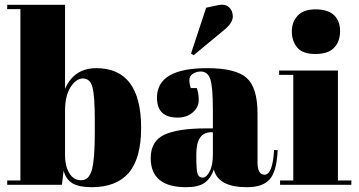

<svg xmlns="http://www.w3.org/2000/svg" viewBox="-20 -770 1494 800"><path d="M251 -308V-122Q251 -79 268.5 -49Q286 -19 318.5 -19Q351 -19 363 -63Q375 -107 375 -217V-269Q375 -372 365 -407.5Q355 -443 326 -443Q297 -443 274 -407Q251 -371 251 -308ZM251 -750V-400Q289 -486 381 -486Q568 -486 568 -237Q568 -110 516.5 -50Q465 10 362 10Q310 10 282.5 -6Q255 -22 245 -59L238 0H10V-18H65V-732H10V-750Z M838 -235H867V-312Q867 -407 856.5 -439.5Q846 -472 816 -472Q798 -472 783.5 -462.5Q769 -453 769 -436.5Q769 -420 775 -403H800Q808 -382 808 -352.5Q808 -323 783 -301.5Q758 -280 720 -280Q634 -280 634 -363Q634 -486 843 -486Q962 -486 1007.5 -445.5Q1053 -405 1053 -297V-94Q1053 -42 1082 -42Q1116 -42 1122 -145L1137 -144Q1133 -56 1104 -23Q1075 10 1009 10Q889 10 871 -64Q858 -26 832 -8Q806 10 756 10Q608 10 608 -111Q608 -182 664.5 -208.5Q721 -235 838 -235ZM867 -126V-219H860Q798 -219 798 -128V-112Q798 -60 803.5 -45Q809 -30 824.5 -30Q840 -30 853.5 -55.5Q867 -81 867 -126ZM776 -547 839 -738 886 -748Q917 -755 933.5 -740.5Q950 -726 950 -701.5Q950 -677 921 -651L787 -540Z M1294 -545Q1241 -545 1218.5 -572Q1196 -599 1196 -639Q1196 -679 1220.5 -705Q1245 -731 1295 -731Q1345 -731 1371 -707.5Q1397 -684 1397 -640.5Q1397 -597 1372 -571Q1347 -545 1294 -545ZM1143 -476H1388V-18H1444V0H1147V-18H1202V-458H1143Z"/></svg>

Font: Abril Fatface
Style: Regular
Weight: 400
Designer: Veronika Burian, Jos Scaglione
Foundry: TypeTogether
Version: Version 1.001